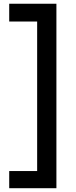

<svg xmlns="http://www.w3.org/2000/svg" viewBox="-20 -866 401 1017"><path d="M28.8 -846.2H278.8V130.9H28.8V40H176.8V-752H28.8Z"/></svg>

Font: Preahvihear
Style: Regular
Weight: 400
Designer: Danh Hong
Version: Version 8.002; ttfautohint (v1.8.3)